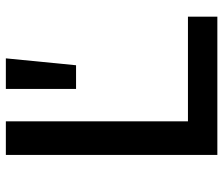

<svg xmlns="http://www.w3.org/2000/svg" viewBox="-72 -672 745 640"><g transform="rotate(-90 300.0 -352.5)"><path d="M103 0V-705H215V-98H564V0ZM323 -471V-705H425L402 -471Z"/></g></svg>

Font: Nunito Sans 7pt SemiBold
Style: Regular
Weight: 600
Designer: Vernon Adams
Foundry: Vernon Adams
Version: Version 3.101;gftools[0.9.27]